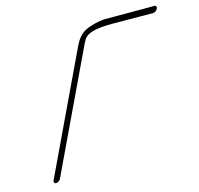

<svg xmlns="http://www.w3.org/2000/svg" viewBox="-98 -759 906 872"><g transform="rotate(-15 355.0 -323.0)"><path d="M83.2 -7 347.3 -564C350.5 -571 353.4 -577 357.6 -584C376.3 -624 450.9 -626 519.6 -625C559.6 -625 615.3 -624 686.3 -624C694.3 -624 704.5 -631 708 -639C711.6 -647 708.8 -654 700.8 -654H488.8C460.4 -656 429.8 -651 396.4 -640C359.6 -628 338.9 -610 317.3 -564L53.2 -7C49.7 1 53.5 8 61.5 8C69.5 8 79.7 1 83.2 -7Z"/></g></svg>

Font: MewTooHand
Style: UltIta
Weight: 400
Designer: Mew Too, Robert Jablonski
Version: Version 0.77